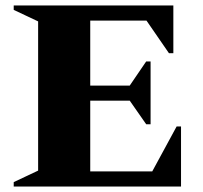

<svg xmlns="http://www.w3.org/2000/svg" viewBox="-20 -680 740 700"><path d="M30 0V-16L119 -58V-602L30 -644V-660H612V-486H596L514 -605H309V-368H453L513 -456H529V-227H513L453 -313H309V-55H535L624 -219H640V0Z"/></svg>

Font: Spectral SC ExtraBold
Style: Regular
Weight: 800
Designer: Jean-Baptiste Levee
Foundry: Production Type
Version: Version 2.001